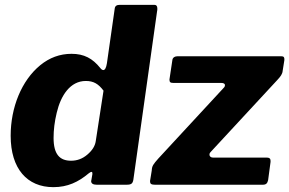

<svg xmlns="http://www.w3.org/2000/svg" viewBox="-20 -762 1193 792"><path d="M502 0C522 0 527 -5 530 -20L628 -716C629 -719 629 -722 629 -727C629 -737 625 -742 617 -742H474C462 -742 454 -738 453 -725L421 -501C418 -482 413 -473 406 -473C402 -473 398 -476 394 -481C362 -521 327 -540 275 -540C227 -540 184 -524 146 -493C69 -430 24 -319 24 -202C24 -66 92 10 200 10C259 10 303 -11 346 -47C351 -51 355 -53 357 -53C360 -53 361 -51 361 -47V-43L357 -20C357 -18 356 -17 356 -15C356 -5 364 0 379 0ZM1064 0C1079 0 1083 -7 1086 -19L1096 -94C1096 -96 1096 -97 1096 -99C1096 -108 1091 -112 1080 -112H858C850 -112 844 -117 844 -124C844 -128 845 -131 848 -134L1123 -431C1138 -447 1145 -457 1146 -470L1153 -514C1153 -515 1153 -517 1153 -518C1153 -525 1151 -530 1140 -530H713C702 -530 692 -525 691 -514L679 -434C679 -423 683 -420 694 -420H891C902 -420 908 -417 908 -411C908 -408 907 -404 904 -401L633 -108C612 -84 607 -78 606 -59L600 -22C599 -19 599 -16 599 -13C599 -4 604 0 619 0ZM375 -180C372 -159 360 -141 340 -124C320 -107 298 -99 273 -99C226 -99 201 -126 201 -193C201 -226 205 -260 214 -297C231 -369 270 -428 334 -428C366 -428 386 -416 407 -388Z"/></svg>

Font: Libre Franklin ExtraBold
Style: Italic
Weight: 800
Italic angle: -8°
Designer: Pablo Impallari, Rodrigo Fuenzalida
Foundry: Impallari Type
Version: Version 1.002; ttfautohint (v1.5)